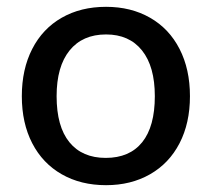

<svg xmlns="http://www.w3.org/2000/svg" viewBox="-20 -536 621 563"><path d="M44 -254Q44 -333 74.5 -392.5Q105 -452 161 -484Q217 -516 291 -516Q364 -516 420 -484Q476 -452 506.5 -392.5Q537 -333 537 -254Q537 -175 506.5 -116Q476 -57 420 -25Q364 7 291 7Q217 7 161 -25Q105 -57 74.5 -116Q44 -175 44 -254ZM434 -254Q434 -341 396.5 -388Q359 -435 291 -435Q222 -435 184 -388Q146 -341 146 -254Q146 -165 183.5 -119Q221 -73 290 -73Q360 -73 397 -119Q434 -165 434 -254Z"/></svg>

Font: Muli SemiBold
Style: Regular
Weight: 600
Designer: Vernon Adams
Foundry: Vernon Adams
Version: Version 2.000